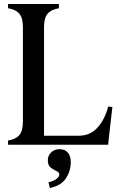

<svg xmlns="http://www.w3.org/2000/svg" viewBox="-20 -720 590 955"><path d="M20 0V-21Q58 -27 76 -48Q94 -69 94 -115V-585Q94 -631 76 -652Q58 -673 20 -679V-700H108H185H273V-679Q235 -673 217 -652Q199 -631 199 -585V0H108ZM139 -45H372Q429 -45 465.5 -86Q502 -127 518 -190L539 -188L521 -31L518 0H139ZM275 147Q275 141 270 136.5Q265 132 255 128Q237 119 227.5 109Q218 99 218 76Q218 54 234.5 38Q251 22 275 22Q303 22 317.5 39Q332 56 332 86Q332 131 307.5 167.5Q283 204 228 215L221 187Q245 181 260 170.5Q275 160 275 147Z"/></svg>

Font: RL Madena Variable
Style: Regular
Weight: 400
Designer: I Kadek Wantara Putra
Foundry: Roughlines ID
Version: Version 1.000;Glyphs 3.1.2 (3151)